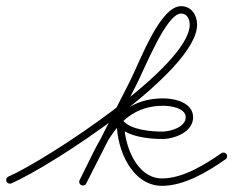

<svg xmlns="http://www.w3.org/2000/svg" viewBox="-25 -584 757 623"><path d="M-4 4.8C-1.4 10.8 5.7 13.6 11.8 11C143.1 -45.8 614.6 -352.8 614.6 -504C614.6 -535.1 596.1 -564 562.5 -564C493.3 -564 428.9 -383.6 396.5 -320.5C396.5 -320.5 396.5 -320.5 396.5 -320.5C396.5 -320.4 396.5 -320.4 396.5 -320.4C342.1 -213.4 287.7 -106.4 233.3 0.6C230.3 6.5 232.7 13.7 238.6 16.7C244.5 19.7 251.7 17.3 254.7 11.4C254.7 11.4 254.7 11.4 254.7 11.4C309.1 -95.6 363.5 -202.6 417.9 -309.6C417.9 -309.6 417.9 -309.6 417.9 -309.5C417.9 -309.5 417.9 -309.5 417.9 -309.5C444.8 -362.1 514.6 -540 562.5 -540C582.5 -540 590.6 -521.5 590.6 -504C590.6 -368 122.7 -63.2 2.2 -11C-3.8 -8.4 -6.6 -1.3 -4 4.8ZM238.5 16.7C244.4 19.7 251.6 17.4 254.7 11.5C313.6 -102.6 353.8 -240.8 505 -240.8C527 -240.8 577.6 -233.9 577.6 -203.6C577.6 -170.8 526.8 -157 501.3 -157C465.6 -157 400.1 -162.4 375.1 -191.8C371.7 -195.8 366.5 -196.4 362 -194.8C357.6 -193.2 354 -189.2 354 -184C354 -100.1 402.3 19 501 19C573.3 19 650 -27.3 706.9 -67.2C712.3 -71 713.6 -78.5 709.8 -83.9C706 -89.3 698.5 -90.6 693.1 -86.8C640.7 -50.1 567.8 -5 501 -5C417.1 -5 378 -114.3 378 -184C378 -189.2 371 -189.3 364.9 -187C358.8 -184.8 353.5 -180.2 356.9 -176.2C387.3 -140.4 457.4 -133 501.3 -133C541.3 -133 601.6 -155.5 601.6 -203.6C601.6 -250.8 542.3 -264.8 505 -264.8C341.1 -264.8 297.2 -123.2 233.3 0.5C230.3 6.4 232.6 13.6 238.5 16.7Z"/></svg>

Font: FRB American Cursive Guidelines Light
Style: Italic
Weight: 300
Italic angle: -25°
Version: Version 2.0;Modular Font Editor K font №1